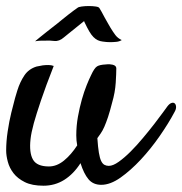

<svg xmlns="http://www.w3.org/2000/svg" viewBox="-20 -587 591 623"><path d="M121.1 15.6Q84 15.6 60.5 3.9Q37.1 -7.8 23.9 -24.9Q10.7 -42 5.4 -62Q0 -82 0 -98.6Q0 -127.9 4.9 -160.6Q9.8 -193.4 16.6 -221.2Q23.4 -249 28.8 -268.6Q34.2 -288.1 36.1 -293Q44.9 -321.3 59.1 -342.3Q73.2 -363.3 98.6 -371.1Q108.4 -373 119.1 -375Q127.9 -376 137.2 -376Q146.5 -376 154.3 -373Q127.9 -305.7 112.8 -260.7Q97.7 -215.8 89.8 -187.5Q81.1 -155.3 79.1 -135.7Q74.2 -91.8 86.9 -69.3Q99.6 -46.9 138.7 -46.9Q164.1 -46.9 187.5 -65.9Q210.9 -85 230.5 -115.2Q227.5 -130.9 227.5 -147.5Q227.5 -178.7 232.9 -208.5Q238.3 -238.3 245.6 -264.2Q252.9 -290 261.2 -310.5Q269.5 -331.1 275.4 -342.8Q286.1 -366.2 294.9 -371.6Q303.7 -377 323.2 -377.9Q331.1 -378.9 336.4 -378.4Q341.8 -377.9 345.7 -377Q357.4 -374 357.4 -365.2Q357.4 -349.6 355.5 -318.4Q353.5 -287.1 343.8 -253.9Q336.9 -226.6 330.6 -207.5Q324.2 -188.5 318.4 -175.3Q312.5 -162.1 306.6 -153.8Q300.8 -145.5 295.9 -138.7Q297.9 -109.4 300.8 -91.8Q303.7 -74.2 308.1 -64.9Q312.5 -55.7 318.8 -52.2Q325.2 -48.8 333 -48.8Q346.7 -48.8 365.2 -62Q383.8 -75.2 403.8 -95.2Q423.8 -115.2 443.8 -139.2Q463.9 -163.1 480.5 -184.6Q497.1 -206.1 508.8 -222.2Q520.5 -238.3 523.4 -242.2Q530.3 -251 536.6 -252.9Q543 -254.9 546.9 -251.5Q550.8 -248 551.3 -240.7Q551.8 -233.4 546.9 -224.6Q527.3 -187.5 498.5 -146Q469.7 -104.5 437 -69.3Q404.3 -34.2 371.1 -10.7Q337.9 12.7 308.6 12.7Q282.2 12.7 267.1 -5.4Q252 -23.4 241.2 -57.6Q218.8 -22.5 188.5 -3.4Q158.2 15.6 121.1 15.6ZM337.9 -498Q346.7 -483.4 354.5 -473.1Q362.3 -462.9 375 -457Q367.2 -452.1 356.9 -451.2Q346.7 -450.2 336.9 -450.2Q326.2 -450.2 313.5 -452.1Q304.7 -453.1 297.4 -456.5Q290 -460 283.2 -466.8Q276.4 -473.6 269.5 -485.4Q262.7 -497.1 253.9 -515.6Q253.9 -516.6 253.4 -517.1Q252.9 -517.6 252.9 -518.6Q216.8 -489.3 203.1 -478.5Q189.5 -467.8 187.5 -465.8Q171.9 -452.1 155.8 -454.1Q139.6 -456.1 127 -455.1H115.2Q110.4 -455.1 104.5 -454.6Q98.6 -454.1 93.8 -453.1Q98.6 -457 110.4 -466.8Q122.1 -476.6 134.8 -486.3Q149.4 -497.1 166 -510.7Q171.9 -515.6 181.6 -523.4Q191.4 -531.2 201.2 -539.1Q210.9 -546.9 219.7 -553.2Q228.5 -559.6 231.4 -561.5Q234.4 -564.5 245.1 -565.9Q255.9 -567.4 268.1 -567.4Q280.3 -567.4 290.5 -565.9Q300.8 -564.5 302.7 -560.5Q304.7 -557.6 309.6 -548.8Q314.5 -540 319.8 -529.8Q325.2 -519.5 330.6 -510.7Q335.9 -502 337.9 -498Z"/></svg>

Font: Satisfy
Style: Regular
Weight: 400
Designer: Font Diner, Inc
Foundry: Font Diner, Inc
Version: Version 1.000